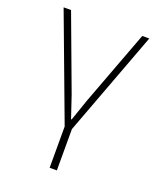

<svg xmlns="http://www.w3.org/2000/svg" viewBox="-133 -591 727 874"><g transform="rotate(20 230.5 -154.0)"><path d="M213 0 23 -508H59L193 -148L229 -41H232L269 -148L404 -508H438L248 0V200H213Z"/></g></svg>

Font: IBM Plex Sans ExtLt
Style: Regular
Weight: 200
Designer: Mike Abbink, Paul van der Laan, Pieter van Rosmalen
Foundry: Bold Monday
Version: Version 3.005